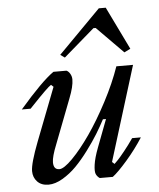

<svg xmlns="http://www.w3.org/2000/svg" viewBox="-54 -817 725 874"><g transform="rotate(-5 308.0 -380.0)"><path d="M256.8 -560.1 236.8 -574.2 430.2 -770H461.9L557.1 -574.2L528.8 -560.1L408.2 -682.1H397.9ZM258.8 -500Q268.6 -495.6 275.4 -483.6Q282.2 -471.7 282.2 -458Q282.2 -425.8 261.2 -373L183.1 -169.9Q161.1 -115.2 161.1 -89.8Q161.1 -56.2 188 -56.2Q208.5 -56.2 248.3 -96.4Q288.1 -136.7 331.3 -198.7Q374.5 -260.7 417.7 -342.8Q460.9 -424.8 486.8 -500H563L429.2 -67.9L439.9 -58.1Q445.8 -63.5 456.5 -74.7Q467.3 -85.9 488.3 -112.1Q509.3 -138.2 529.8 -168H569.8Q536.6 -116.2 494.4 -67.6Q452.1 -19 426.8 0H367.2Q355 -8.3 350.1 -20.5Q345.2 -32.7 349.4 -62.7Q353.5 -92.8 371.1 -139.2L418.9 -265.1H404.8Q388.2 -233.4 368.2 -200.7Q348.1 -168 318.8 -128.7Q289.6 -89.4 260.5 -59.8Q231.4 -30.3 197.3 -10.3Q163.1 9.8 132.8 9.8Q100.1 9.8 81.5 -9.8Q63 -29.3 63 -58.1Q63 -93.3 100.1 -189.9L193.8 -432.1L183.1 -441.9Q167.5 -433.1 91.3 -352.5Q88.9 -350.1 87.6 -348.6Q86.4 -347.2 84.5 -345.2Q82.5 -343.3 81.1 -341.8H41Q144.5 -461.9 199.2 -500Z"/></g></svg>

Font: Happy Times at the IKOB New Game Plus Edition
Style: Italic
Weight: 400
Italic angle: -16°
Designer: Lucas Le Bihan
Foundry: Lucas Le Bihan
Version: Version 1.000;PS 1.0;hotconv 1.0.88;makeotf.lib2.5.647800